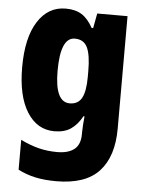

<svg xmlns="http://www.w3.org/2000/svg" viewBox="-56 -605 669 890"><g transform="rotate(5 279.0 -160.5)"><path d="M214 -561Q259 -561 288.5 -542.5Q318 -524 341 -482H348L361 -551H502V-28Q502 102 438.5 171Q375 240 239 240Q185 240 142.5 231Q100 222 61 202V63Q106 85 146.5 95Q187 105 232 105Q283 105 311 83Q339 61 339 12V3Q339 -12 340.5 -33Q342 -54 344 -71H339Q317 -31 287 -10.5Q257 10 210 10Q130 10 83 -64.5Q36 -139 36 -273Q36 -410 84 -485.5Q132 -561 214 -561ZM268 -426Q201 -426 201 -270Q201 -125 270 -125Q309 -125 326 -156.5Q343 -188 343 -255V-282Q343 -356 326.5 -391Q310 -426 268 -426Z"/></g></svg>

Font: Noto Sans Bengali Condensed ExtraBold
Style: Regular
Weight: 800
Width: 3
Designer: Joana Ranito - Universal Thirst; Jelle Bosma - Monotype Design Team
Foundry: Universal Thirst ehf.
Version: Version 3.000; ttfautohint (v1.8.4.7-5d5b)